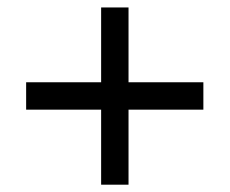

<svg xmlns="http://www.w3.org/2000/svg" viewBox="-20 -590 622 520"><path d="M50.8 -293V-367.2H253.9V-569.8H328.1V-367.2H530.8V-293H328.1V-89.8H253.9V-293Z"/></svg>

Font: TASA Orbiter Deck
Style: Regular
Weight: 400
Designer: Weizhong Zhang
Version: Version 1.000;Glyphs 3.1.2 (3151)